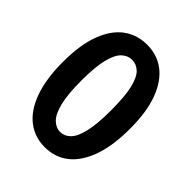

<svg xmlns="http://www.w3.org/2000/svg" viewBox="-213 -878 1017 1017"><g transform="rotate(45 295.0 -370.0)"><path d="M295 14Q220 14 163.5 -29.5Q107 -73 75.5 -159.5Q44 -246 44 -374Q44 -501 75.5 -585.5Q107 -670 163.5 -712Q220 -754 295 -754Q371 -754 427 -711.5Q483 -669 514.5 -585Q546 -501 546 -374Q546 -246 514.5 -159.5Q483 -73 427 -29.5Q371 14 295 14ZM295 -101Q328 -101 353 -126Q378 -151 392 -210.5Q406 -270 406 -374Q406 -477 392 -535.5Q378 -594 353 -617.5Q328 -641 295 -641Q264 -641 238.5 -617.5Q213 -594 198 -535.5Q183 -477 183 -374Q183 -270 198 -210.5Q213 -151 238.5 -126Q264 -101 295 -101Z"/></g></svg>

Font: Noto Sans JP Thin
Style: Bold
Weight: 700
Version: Version 2.004-H2;hotconv 1.0.118;makeotfexe 2.5.65603